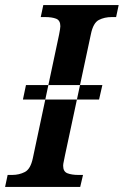

<svg xmlns="http://www.w3.org/2000/svg" viewBox="-36 -734 486 754"><path d="M54 -343 66 -400H366L353 -343ZM-16 0H279L290 -47H272Q246 -47 229 -53.5Q212 -60 212 -83Q212 -90 214.5 -100.5Q217 -111 219 -123L321 -600Q330 -644 352 -655.5Q374 -667 403 -667H420L430 -714H134L124 -667H141Q168 -667 184.5 -660.5Q201 -654 201 -631Q201 -623 196 -598L93 -113Q84 -70 61.5 -58.5Q39 -47 12 -47H-6Z"/></svg>

Font: Noto Serif SemiCondensed Semi
Style: Italic
Weight: 600
Width: 4
Italic angle: -12°
Designer: Monotype Design Team
Foundry: Monotype Imaging Inc.
Version: Version 1.901